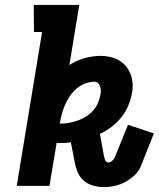

<svg xmlns="http://www.w3.org/2000/svg" viewBox="-20 -755 645 780"><path d="M404 5Q380 5 358.5 -1Q337 -7 320.5 -21Q304 -35 295.5 -55.5Q287 -76 283 -98L268 -177Q257 -175 246 -174.5Q235 -174 224 -174H210L181 0H48L151 -625H118L117 -735H302L262 -491Q291 -510 324.5 -519Q358 -528 390 -528Q419 -528 446 -518Q473 -508 490.5 -487.5Q508 -467 515 -439.5Q522 -412 517 -382Q513 -356 502.5 -329.5Q492 -303 474.5 -280.5Q457 -258 434.5 -240.5Q412 -223 386 -211L403 -117L404 -116Q405 -109 408.5 -102Q412 -95 420 -95Q428 -95 435 -101Q442 -107 446 -115L500 -248L605 -213L552 -79Q543 -58 525.5 -42Q508 -26 488.5 -15.5Q469 -5 447 0Q425 5 404 5ZM229 -253Q246 -253 263.5 -256.5Q281 -260 298 -266Q315 -272 330.5 -282Q346 -292 358.5 -306Q371 -320 378 -337Q385 -354 388 -371Q390 -380 389.5 -388.5Q389 -397 386.5 -404.5Q384 -412 378 -417.5Q372 -423 364 -423Q345 -423 325.5 -415.5Q306 -408 290.5 -394.5Q275 -381 263.5 -364Q252 -347 244 -328.5Q236 -310 231 -291Q226 -272 223 -253Z"/></svg>

Font: Iosevka Etoile Extrabold
Style: Italic
Weight: 800
Italic angle: -9°
Designer: Belleve Invis
Foundry: Belleve Invis
Version: Version 22.1.2; ttfautohint (v1.8.4)